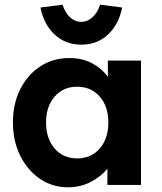

<svg xmlns="http://www.w3.org/2000/svg" viewBox="-20 -787 691 817"><path d="M269 10Q203 10 150 -26Q97 -62 66 -124.5Q35 -187 35 -266Q35 -346 66.5 -408Q98 -470 152 -505Q206 -540 275 -540Q330 -540 371.5 -518Q413 -496 439 -460V-529H580V0H437V-69Q409 -35 365.5 -12.5Q322 10 269 10ZM308 -113Q368 -113 404.5 -155Q441 -197 441 -266Q441 -334 404.5 -376Q368 -418 308 -418Q249 -418 212.5 -376Q176 -334 176 -266Q176 -197 212.5 -155Q249 -113 308 -113ZM326 -597Q259 -597 213 -639.5Q167 -682 152 -755L246 -767Q257 -733 278 -713.5Q299 -694 326 -694Q352 -694 373.5 -713.5Q395 -733 406 -767L500 -755Q485 -682 439 -639.5Q393 -597 326 -597Z"/></svg>

Font: Lexend Deca SemiBold
Style: Regular
Weight: 600
Designer: Bonnie Shaver-Troup, Thomas Jockin
Foundry: Lexend
Version: Version 1.008; ttfautohint (v1.8.4.7-5d5b)